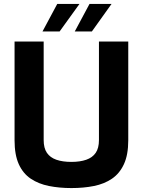

<svg xmlns="http://www.w3.org/2000/svg" viewBox="-20 -951 726 976"><path d="M343 5Q282 5 229 -5.5Q176 -16 136.5 -42.5Q97 -69 75.5 -116.5Q54 -164 54 -238V-740H202V-239Q202 -198 218.5 -174Q235 -150 266.5 -139Q298 -128 343 -128Q387 -128 418.5 -139Q450 -150 466.5 -174Q483 -198 483 -239V-740H632V-238Q632 -164 610 -116.5Q588 -69 549 -42.5Q510 -16 457.5 -5.5Q405 5 343 5ZM360 -791 435 -931H547L447 -791ZM196 -791 271 -931H384L283 -791Z"/></svg>

Font: Exo Thin
Style: Bold
Weight: 700
Version: Version 2.000